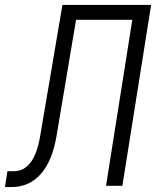

<svg xmlns="http://www.w3.org/2000/svg" viewBox="-42 -750 662 775"><path d="M-22 5 -12 -59H14Q96 -59 120 -200L210 -730H568L452 0H386L492 -670H265L186 -200Q169 -100 122.5 -47.5Q76 5 5 5Z"/></svg>

Font: NKDuy Mono ExtraLight
Style: Italic
Weight: 200
Italic angle: -9°
Monospace: yes
Designer: NKDuy
Foundry: NKDuy
Version: Version 2.251; ttfautohint (v1.8.4.7-5d5b)